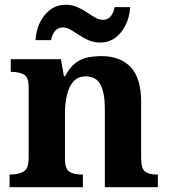

<svg xmlns="http://www.w3.org/2000/svg" viewBox="-20 -784 707 804"><path d="M20 0V-53H22Q56 -53 78 -65Q100 -77 100 -122V-418.4Q100 -460.2 80.5 -471.6Q61 -483 28 -483H25V-536H235L247.7 -465H252.5Q273 -503 296.5 -520.5Q320 -538 347.3 -543.5Q374.7 -549 405.9 -549Q483 -549 527 -503.2Q571 -457.4 571 -356V-123.8Q571 -77.6 587.5 -65.3Q604 -53 638 -53H641V0H419V-329Q419 -394 401.1 -429Q383.3 -464 338.8 -464Q306 -464 287.2 -442.5Q268.3 -420.9 260.2 -385.5Q252 -350.1 252 -309V-118Q252 -76 271.5 -64.5Q291 -53 324 -53H327V0ZM400 -606Q373 -606 351 -615.5Q329 -625 310.5 -637.5Q292 -650 275.5 -659.5Q259 -669 243 -669Q221 -669 209 -652.5Q197 -636 194 -616H129Q131 -657 147.5 -690.5Q164 -724 191.5 -744Q219 -764 255 -764Q282 -764 303.5 -754.5Q325 -745 343.5 -732.5Q362 -720 378.5 -710.5Q395 -701 411 -701Q433 -701 445 -717.5Q457 -734 460 -754H525Q523 -714 506.5 -680Q490 -646 463 -626Q436 -606 400 -606Z"/></svg>

Font: Noto Naskh Arabic UI
Style: Regular
Weight: 400
Designer: Monotype Design Team, David Williams, Mohamad Dakak and Nizar Qandah
Foundry: Monotype Imaging Inc.
Version: Version 2.014